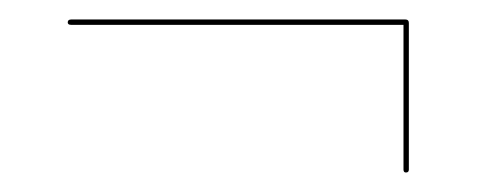

<svg xmlns="http://www.w3.org/2000/svg" viewBox="-20 -441 489 197"><path d="M49.5 -418Q49.5 -421 53 -421H396Q399.5 -421 399.5 -417.5V-267Q399.5 -264 396.5 -264Q394 -264 394 -267V-415.5H53Q49.5 -415.5 49.5 -418Z"/></svg>

Font: Fraunces 144pt S000 Light
Style: Regular
Weight: 300
Version: Version 1.000; ttfautohint (v1.8.3)